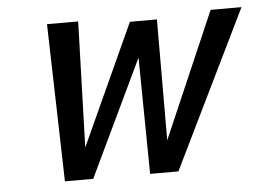

<svg xmlns="http://www.w3.org/2000/svg" viewBox="-42 -543 812 595"><g transform="rotate(-5 364.5 -245.0)"><path d="M490 0 729.1 -490H633.1L463.9 -99L464.7 -475H380.7L208.9 -99L221.1 -490H124.1L137 0H225L397.6 -362L402 0Z"/></g></svg>

Font: Cabin Condensed
Style: Regular
Weight: 400
Italic angle: -13°
Designer: Pablo Impallari
Foundry: Pablo Impallari. www.impallari.com Igino Marini. www.ikern.com
Version: Version 1.006